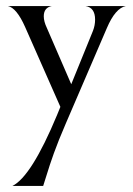

<svg xmlns="http://www.w3.org/2000/svg" viewBox="-20 -384 440 636"><path d="M169 -3 180 -30 63 -295Q35 -358 6 -364H152Q125 -359 125 -330Q125 -313 135 -292L216 -105L288 -282Q295 -300 295 -319Q295 -359 263 -364H397Q362 -357 334 -291L198 25Q173 83 158.5 123.5Q144 164 135 194Q126 224 123 232H21Q84 201 169 -3Z"/></svg>

Font: Bellefair
Style: Regular
Weight: 400
Designer: Nick Shinn, Liron Lavi Turkenic
Foundry: Shinntype
Version: Version 1.003;PS 001.003;hotconv 1.0.88;makeotf.lib2.5.64775